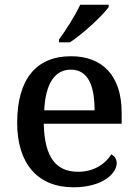

<svg xmlns="http://www.w3.org/2000/svg" viewBox="-20 -786 585 816"><path d="M231 -619V-606H277C333 -642 417 -721 442 -756V-766H321C300 -721 260 -657 231 -619ZM292 10C418 10 476 -50 476 -93C476 -112 464 -125 453 -130C429 -91 381 -56 312 -56C218 -56 169 -117 166 -260H497V-307C497 -465 415 -547 282 -547C135 -547 53 -451 53 -264C53 -91 140 10 292 10ZM382 -317H168C173 -429 212 -490 281 -490C355 -490 382 -421 382 -317Z"/></svg>

Font: Noto Serif Malayalam Medium
Style: Regular
Weight: 500
Designer: Indian type Foundry, Jelle Bosma, Monotype Design Team
Foundry: Monotype Imaging Inc.
Version: Version 2.104